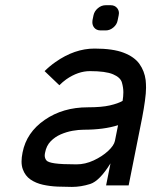

<svg xmlns="http://www.w3.org/2000/svg" viewBox="-20 -718 586 744"><path d="M276.4 -81.1Q310.1 -81.1 343 -96.4Q376 -111.8 398.7 -132.8Q421.4 -153.8 425.3 -171.9L437.5 -232.9Q382.3 -215.3 303.2 -215.3Q284.7 -215.3 261.2 -211.2Q237.8 -207 215.3 -197.3Q192.9 -187.5 176.3 -170.4Q159.7 -153.3 154.8 -127Q153.3 -120.6 153.3 -115.2Q153.3 -105.5 159.2 -97.2Q165 -88.9 192.4 -85Q219.7 -81.1 276.4 -81.1ZM478.5 0.5H391.1L408.2 -85Q365.7 -16.6 329.6 -5.1Q293.5 6.3 258.8 6.3Q232.9 6.3 203.4 5.1Q173.8 3.9 146.2 -2.2Q118.7 -8.3 98.1 -22.5Q77.6 -36.6 68.4 -62Q63.5 -75.2 63.5 -92.3Q63.5 -107.9 67.4 -127Q82.5 -204.6 153.1 -253.4Q223.6 -302.2 320.3 -302.2Q374 -302.2 405.8 -309.6Q437.5 -316.9 455.1 -327.1Q458 -345.2 458 -360.8Q458 -378.4 452.4 -398.2Q446.8 -418 418 -430.2Q389.2 -442.4 328.6 -442.4Q282.7 -442.4 236.8 -410.6Q222.7 -400.4 210 -387.7L152.8 -442.4Q172.4 -461.9 194.8 -477.5Q269 -529.8 346.2 -529.8Q417.5 -529.8 459.2 -513.7Q501 -497.6 520.5 -470Q540 -442.4 544.4 -407.7Q545.9 -393.1 545.9 -377.9Q545.9 -357.4 541.7 -327.4Q537.6 -297.4 530.8 -261.7ZM409.2 -697.8Q424.8 -697.8 434.1 -686.5Q440.9 -677.7 440.9 -667Q440.9 -663.1 439.9 -658.7L436 -639.6Q433.1 -623 419.4 -611.6Q405.8 -600.1 389.6 -600.1H370.1Q353.5 -600.1 344.7 -611.3Q337.9 -620.1 337.9 -631.8Q337.9 -635.7 338.4 -639.6L342.3 -658.7Q345.7 -674.8 359.4 -686.3Q373 -697.8 389.6 -697.8Z"/></svg>

Font: Qaz
Style: Italic
Weight: 400
Italic angle: -11.25°
Designer: GGBotNet
Foundry: f0n7
Version: 0.70